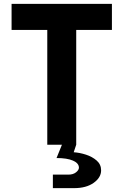

<svg xmlns="http://www.w3.org/2000/svg" viewBox="-20 -750 640 995"><path d="M225 0V-595H40V-730H560V-595H375V0L362 39Q393 41 425.5 51.5Q458 62 481 82Q504 102 504 133Q504 170 465.5 197.5Q427 225 364 225H254V155H334Q359 155 374 143Q389 131 389 119Q389 96 358.5 82.5Q328 69 273 69L301 0Z"/></svg>

Font: NKDuy Mono ExtraBold
Style: Regular
Weight: 800
Monospace: yes
Designer: NKDuy
Foundry: NKDuy
Version: Version 2.251; ttfautohint (v1.8.4.7-5d5b)